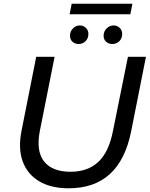

<svg xmlns="http://www.w3.org/2000/svg" viewBox="-20 -1006 808 1034"><path d="M350 8Q254 8 190.5 -30Q127 -68 102 -137.5Q77 -207 96 -302L175 -700H274L195 -303Q173 -193 217 -137Q261 -81 360 -81Q453 -81 510 -134.5Q567 -188 589 -304L669 -700H766L686 -297Q655 -144 571 -68Q487 8 350 8ZM585 -769Q565 -769 551.5 -781Q538 -793 538 -814Q538 -837 554.5 -853Q571 -869 591 -869Q611 -869 624.5 -856Q638 -843 638 -823Q638 -799 622.5 -784Q607 -769 585 -769ZM404 -769Q384 -769 370.5 -781Q357 -793 357 -814Q357 -837 373 -853Q389 -869 409 -869Q429 -869 442.5 -856Q456 -843 456 -823Q456 -799 440.5 -784Q425 -769 404 -769ZM355 -929 366 -986H693L682 -929Z"/></svg>

Font: Montserrat Thin Medium
Style: Italic
Weight: 500
Italic angle: -11.3°
Version: Version 9.000